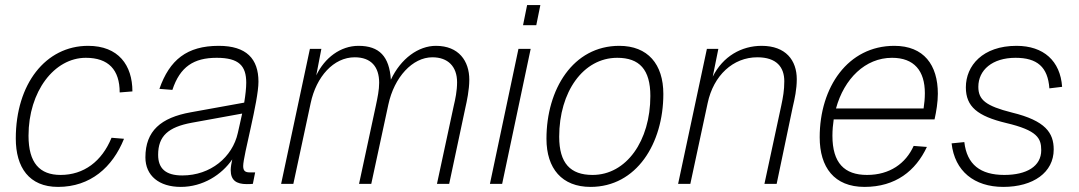

<svg xmlns="http://www.w3.org/2000/svg" viewBox="-20 -722 4237 754"><path d="M208 12C335 12 422 -65 467 -177L418 -181C380 -88 309 -35 218 -35C136 -35 92 -82 92 -189C92 -363 193 -495 317 -495C406 -495 450 -448 450 -359L500 -363C500 -466 445 -542 326 -542C159 -542 42 -392 42 -178C42 -65 94 12 208 12Z M886 -54C886 -14 908 1 949 1C957 1 966 1 973 0L982 -45H961C944 -45 935 -50 935 -70C935 -111 995 -324 995 -401C995 -491 948 -542 839 -542C714 -542 646 -487 606 -373L657 -369C687 -460 741 -495 831 -495C919 -495 947 -463 947 -397C947 -377 944 -349 939 -319L729 -281C612 -260 551 -208 551 -104C551 -32 605 12 690 12C777 12 851 -36 892 -96C889 -82 886 -66 886 -54ZM601 -114C601 -188 641 -223 733 -240L931 -276C925 -247 918 -219 914 -200C893 -105 807 -33 696 -33C631 -33 601 -60 601 -114Z M1084 0H1132L1200 -317C1222 -421 1290 -497 1373 -497C1437 -497 1469 -460 1469 -397C1469 -369 1463 -340 1456 -307L1390 0H1438L1505 -311C1528 -419 1600 -497 1678 -497C1739 -497 1775 -461 1775 -399C1775 -365 1768 -332 1762 -307L1696 0H1744L1808 -301C1813 -323 1823 -369 1823 -409C1823 -482 1782 -542 1692 -542C1623 -542 1554 -492 1515 -409C1509 -500 1470 -542 1388 -542C1317 -542 1255 -495 1222 -426L1242 -530H1197Z M2034 -623H2086L2102 -702H2050ZM1904 0H1952L2064 -530H2016Z M2299 12C2480 12 2585 -159 2585 -353C2585 -470 2524 -542 2412 -542C2230 -542 2126 -371 2126 -177C2126 -60 2187 12 2299 12ZM2307 -35C2220 -35 2176 -81 2176 -185C2176 -361 2270 -495 2404 -495C2491 -495 2534 -449 2534 -345C2534 -169 2440 -35 2307 -35Z M2643 0H2691L2759 -317C2782 -426 2859 -497 2954 -497C3030 -497 3060 -458 3060 -403C3060 -367 3055 -340 3048 -307L2982 0H3030L3093 -301C3101 -335 3109 -371 3109 -411C3109 -485 3066 -542 2971 -542C2892 -542 2819 -501 2779 -421L2801 -530H2756Z M3375 12C3497 12 3576 -51 3620 -145L3568 -149C3537 -80 3474 -35 3385 -35C3296 -35 3249 -82 3249 -189C3249 -211 3251 -233 3254 -253H3650C3657 -284 3663 -321 3663 -354C3663 -467 3608 -542 3492 -542C3310 -542 3199 -380 3199 -183C3199 -65 3256 12 3375 12ZM3483 -495C3570 -495 3612 -444 3612 -356C3612 -335 3610 -316 3607 -296H3263C3295 -413 3378 -495 3483 -495Z M3920 12C4038 12 4118 -45 4118 -135C4118 -200 4086 -248 3954 -280C3851 -306 3822 -330 3822 -381C3822 -447 3877 -495 3968 -495C4053 -495 4095 -459 4101 -375L4151 -381C4144 -483 4078 -542 3972 -542C3839 -542 3773 -464 3773 -379C3773 -303 3819 -266 3931 -239C4054 -210 4069 -179 4069 -132C4069 -69 4012 -35 3924 -35C3830 -35 3777 -76 3767 -164L3717 -159C3729 -50 3806 12 3920 12Z"/></svg>

Font: Geist ExtraLight
Style: Italic
Weight: 200
Italic angle: -12°
Designer: Basement.studio, Andrés Briganti, Mateo Zaragoza
Foundry: Basement.studio, Vercel, Andrés Briganti, Guido Ferreyra, Mateo Zaragoza
Version: Version 1.500